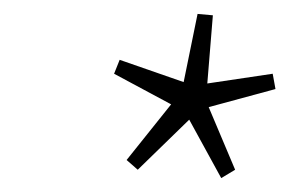

<svg xmlns="http://www.w3.org/2000/svg" viewBox="-20 -732 416 276"><path d="M178 -488 162 -502 226 -582 144 -626 152 -646 244 -614 264 -712 286 -710 278 -612 372 -626 376 -604 280 -578 318 -488 298 -476 252 -560Z"/></svg>

Font: TypoPRO Source Sans Pro
Style: Italic
Weight: 200
Italic angle: -11°
Designer: Paul D. Hunt
Foundry: Adobe Systems Incorporated
Version: Version 1.075;PS 2.000;hotconv 1.0.86;makeotf.lib2.5.63406